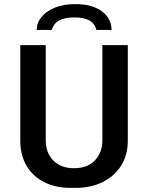

<svg xmlns="http://www.w3.org/2000/svg" viewBox="-20 -906 723 936"><path d="M325 10Q250 10 194.5 -18.5Q139 -47 109 -98.5Q79 -150 79 -219V-686H203V-222Q203 -161 240 -123.5Q277 -86 341 -86Q406 -86 442.5 -124Q479 -162 479 -222V-686H603V-219Q603 -150 570.5 -98.5Q538 -47 480.5 -18.5Q423 10 348 10ZM159 -760Q159 -795 182.5 -823.5Q206 -852 248 -869Q290 -886 347 -886Q406 -886 445 -869Q484 -852 504 -823.5Q524 -795 524 -760H450Q442 -792 415.5 -806.5Q389 -821 342 -821Q296 -821 269 -806.5Q242 -792 232 -760Z"/></svg>

Font: Chivo Medium Medium
Style: Regular
Weight: 500
Version: Version 2.002